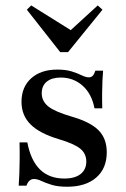

<svg xmlns="http://www.w3.org/2000/svg" viewBox="-20 -688 472 719"><path d="M231.5 11.3Q196 11.3 173 4Q150 -3.2 134.7 -10.5Q119.4 -17.7 107.3 -17.7Q87.9 -17.7 79 7.3H50Q51.6 -13.7 52.4 -36.7Q53.2 -59.7 53.6 -88.7Q54 -117.7 53.2 -154.8H82.3Q95.2 -87.1 129.8 -53.2Q164.5 -19.4 221 -19.4Q260.5 -19.4 281.9 -36.3Q303.2 -53.2 303.2 -83.1Q303.2 -112.9 280.2 -131.5Q257.3 -150 200 -166.9Q127.4 -188.7 94 -222.6Q60.5 -256.5 60.5 -306.5Q60.5 -362.1 96.8 -394.8Q133.1 -427.4 194.4 -427.4Q226.6 -427.4 248.4 -420.6Q270.2 -413.7 285.9 -406Q301.6 -398.4 312.9 -398.4Q321.8 -398.4 327.4 -404.4Q333.1 -410.5 337.1 -423.4H366.1Q364.5 -405.6 363.7 -386.7Q362.9 -367.7 362.5 -343.1Q362.1 -318.5 362.9 -282.3H333.9Q323.4 -337.1 289.1 -367.3Q254.8 -397.6 207.3 -397.6Q174.2 -397.6 155.2 -382.3Q136.3 -366.9 136.3 -338.7Q136.3 -308.9 161.3 -289.1Q186.3 -269.4 247.6 -251.6Q317.7 -231.5 348.8 -200.4Q379.8 -169.4 379.8 -117.7Q379.8 -57.3 340.3 -23Q300.8 11.3 231.5 11.3ZM346 -667.7 363.7 -651.6 234.7 -492.7H205.6L80.6 -651.6L96.8 -667.7L264.5 -562.9L221.8 -554Z"/></svg>

Font: Playfair SemiBold
Style: Regular
Weight: 600
Designer: Claus Eggers Sørensen
Foundry: Claus Eggers Sørensen
Version: Version 2.001;gftools[0.9.30]